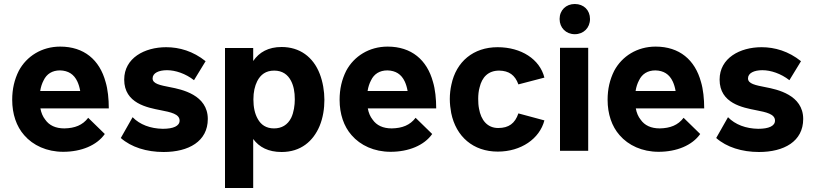

<svg xmlns="http://www.w3.org/2000/svg" viewBox="-20 -754 4066 960"><path d="M302 -112C258 -112 226 -127 206 -156C194 -171 186 -190 182 -212H524C524 -259 519 -308 508 -344C478 -455 400 -521 281 -521C189 -521 113 -473 74 -400C52 -356 41 -309 41 -255C41 -184 62 -122 101 -78C145 -27 214 5 296 5C386 5 464 -27 504 -84L421 -165C393 -128 354 -113 302 -112ZM280 -402C321 -401 350 -383 367 -346C373 -333 378 -317 381 -299H181C184 -319 190 -337 198 -352C213 -384 241 -402 280 -402Z M798 6C923 6 1019 -47 1019 -159C1019 -280 888 -307 831 -318C780 -328 743 -335 743 -362C743 -389 774 -403 815 -403C857 -403 908 -386 950 -353L1008 -448C946 -498 877 -518 811 -518C703 -518 601 -464 601 -356C601 -237 717 -216 783 -203C834 -193 878 -184 878 -151C878 -124 847 -110 794 -110C732 -111 679 -131 643 -168L584 -64C636 -18 713 6 798 6Z M1579 -384C1546 -470 1478 -519 1388 -519C1322 -519 1276 -493 1246 -449V-514H1105V186H1246V-59C1276 -18 1322 6 1388 6C1484 6 1546 -48 1578 -124C1595 -165 1602 -211 1602 -255C1602 -298 1594 -345 1579 -384ZM1436 -165C1418 -129 1388 -112 1350 -112C1311 -112 1285 -130 1269 -159C1254 -185 1247 -218 1247 -257C1247 -294 1254 -324 1266 -348C1283 -381 1309 -401 1351 -401C1392 -401 1419 -381 1435 -350C1448 -325 1454 -295 1454 -257C1454 -228 1449 -192 1436 -165Z M1939 -112C1895 -112 1863 -127 1843 -156C1831 -171 1823 -190 1819 -212H2161C2161 -259 2156 -308 2145 -344C2115 -455 2037 -521 1918 -521C1826 -521 1750 -473 1711 -400C1689 -356 1678 -309 1678 -255C1678 -184 1699 -122 1738 -78C1782 -27 1851 5 1933 5C2023 5 2101 -27 2141 -84L2058 -165C2030 -128 1991 -113 1939 -112ZM1917 -402C1958 -401 1987 -383 2004 -346C2010 -333 2015 -317 2018 -299H1818C1821 -319 1827 -337 1835 -352C1850 -384 1878 -402 1917 -402Z M2469 4C2585 4 2678 -60 2702 -152L2572 -187C2555 -137 2524 -114 2471 -114C2417 -114 2385 -153 2375 -211C2372 -226 2371 -243 2371 -260C2371 -279 2373 -300 2378 -317C2390 -368 2421 -401 2476 -401C2525 -400 2555 -379 2572 -332L2702 -366C2679 -458 2586 -518 2468 -518C2347 -518 2261 -446 2237 -331C2232 -309 2229 -284 2229 -259C2229 -235 2232 -211 2236 -189C2260 -71 2346 4 2469 4Z M2854 -583C2898 -583 2930 -615 2930 -659C2930 -703 2899 -734 2854 -734C2810 -734 2778 -703 2778 -659C2778 -615 2810 -583 2854 -583ZM2780 0H2921V-515H2780Z M3279 -112C3235 -112 3203 -127 3183 -156C3171 -171 3163 -190 3159 -212H3501C3501 -259 3496 -308 3485 -344C3455 -455 3377 -521 3258 -521C3166 -521 3090 -473 3051 -400C3029 -356 3018 -309 3018 -255C3018 -184 3039 -122 3078 -78C3122 -27 3191 5 3273 5C3363 5 3441 -27 3481 -84L3398 -165C3370 -128 3331 -113 3279 -112ZM3257 -402C3298 -401 3327 -383 3344 -346C3350 -333 3355 -317 3358 -299H3158C3161 -319 3167 -337 3175 -352C3190 -384 3218 -402 3257 -402Z M3775 6C3900 6 3996 -47 3996 -159C3996 -280 3865 -307 3808 -318C3757 -328 3720 -335 3720 -362C3720 -389 3751 -403 3792 -403C3834 -403 3885 -386 3927 -353L3985 -448C3923 -498 3854 -518 3788 -518C3680 -518 3578 -464 3578 -356C3578 -237 3694 -216 3760 -203C3811 -193 3855 -184 3855 -151C3855 -124 3824 -110 3771 -110C3709 -111 3656 -131 3620 -168L3561 -64C3613 -18 3690 6 3775 6Z"/></svg>

Font: Arthouse Owned
Style: Bold
Weight: 700
Designer: Jeremy Tribby
Foundry: Tribby Type
Version: Version 1.000;PS 001.000;hotconv 1.0.88;makeotf.lib2.5.64775